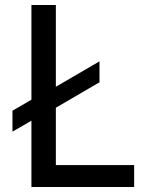

<svg xmlns="http://www.w3.org/2000/svg" viewBox="-20 -750 584 770"><path d="M518 0H106V-266L30 -222V-306L106 -350V-730H204V-402L379 -504V-420L204 -318V-88H518Z"/></svg>

Font: Sora
Style: Regular
Weight: 400
Designer: Jonathan Barnbrook, Julián Moncada
Foundry: Barnbrook Fonts
Version: Version 2.000